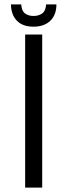

<svg xmlns="http://www.w3.org/2000/svg" viewBox="-20 -858 314 878"><path d="M238 -838Q238 -790 210 -763Q182 -736 133 -736Q84 -736 57.5 -763Q31 -790 30 -838H77Q79 -808 94.5 -796.5Q110 -785 133 -785Q157 -785 173 -796.5Q189 -808 191 -838ZM95 -700H173V0H95Z"/></svg>

Font: Bebas Neue Regular
Style: Regular
Weight: 400
Designer: Ryoichi Tsunekawa & LGV (GE)
Foundry: Free Software Foundation, Inc.
Version: Version 1.003 August 13, 2016